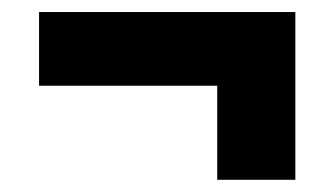

<svg xmlns="http://www.w3.org/2000/svg" viewBox="-20 -390 551 316"><path d="M466.1 -94.1H337.5V-325.6H466.1ZM44.3 -248.9V-370.2H466.1V-248.9Z"/></svg>

Font: Anek Gujarati Medium
Style: Regular
Weight: 500
Designer: Mrunmayee Ghaisas (Gujarati), Yesha Goshar (Latin)
Foundry: Ek Type
Version: Version 1.003